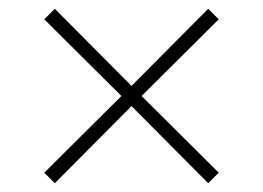

<svg xmlns="http://www.w3.org/2000/svg" viewBox="-20 -470 600 438"><path d="M105 -52 81 -76 257 -251 81 -426 105 -450 280 -274 455 -450 479 -426 303 -251 479 -76 455 -52 280 -228Z"/></svg>

Font: Cairo Play ExtraLight
Style: Regular
Weight: 250
Version: Version 3.119